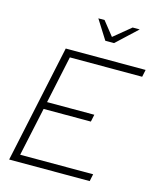

<svg xmlns="http://www.w3.org/2000/svg" viewBox="-132 -1009 917 1103"><g transform="rotate(15 326.5 -458.0)"><path d="M29 0 178 -700H653L644 -657H214L154 -375H435L426 -332H145L83 -43H517L508 0ZM386 -802 314 -916H351L417 -833L518 -916H560L438 -802Z"/></g></svg>

Font: Red Hat Display
Style: Italic
Weight: 300
Italic angle: -12°
Designer: Pentagram, MCKL
Foundry: Pentagram, MCKL
Version: Version 1.023